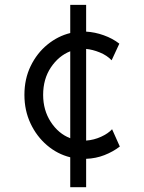

<svg xmlns="http://www.w3.org/2000/svg" viewBox="-20 -658 602 802"><path d="M273.4 124V-1Q219.7 -14.2 176.3 -51.3Q132.8 -88.4 107.4 -142.6Q82 -196.8 82 -261.7Q82 -328.6 108.2 -382.3Q134.3 -436 178 -471.7Q221.7 -507.3 273.4 -520V-637.7H339.8V-525.9Q376.5 -523.9 413.3 -510.7Q450.2 -497.6 478.5 -475.6L446.3 -406.2Q426.8 -426.8 396.7 -439Q366.7 -451.2 339.8 -453.6V-70.8Q372.6 -73.2 402.1 -86.7Q431.6 -100.1 448.2 -118.2L480.5 -45.9Q451.7 -23.9 416 -10Q380.4 3.9 339.8 5.4V124ZM160.2 -261.7Q160.2 -197.8 192.1 -148.7Q224.1 -99.6 273.4 -80.6V-443.8Q225.1 -424.8 192.6 -376.5Q160.2 -328.1 160.2 -261.7Z"/></svg>

Font: Reddit Mono
Style: Regular
Weight: 400
Monospace: yes
Designer: Stephen Hutchings
Foundry: Reddit
Version: Version 1.014; ttfautohint (v1.8.4.7-5d5b)